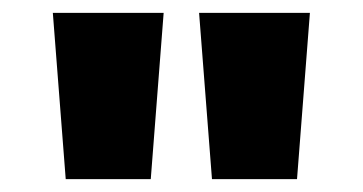

<svg xmlns="http://www.w3.org/2000/svg" viewBox="-20 -816 563 298"><path d="M82 -538H214L234 -796H62ZM309 -538H441L461 -796H289Z"/></svg>

Font: Noto Sans Kannada SemiCondensed Black
Style: Regular
Weight: 900
Width: 4
Designer: Jelle Bosma - Monotype Design Team
Foundry: Monotype Imaging Inc.
Version: Version 2.005